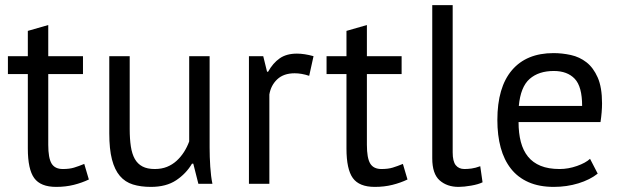

<svg xmlns="http://www.w3.org/2000/svg" viewBox="-20 -720 2427 752"><path d="M11 -500H89V-599L169 -622V-500H305V-430H169V-153Q169 -101 182 -79.5Q195 -58 226 -58Q252 -58 270 -63.5Q288 -69 310 -78L328 -17Q301 -4 269 4Q237 12 200 12Q139 12 114 -22.5Q89 -57 89 -138V-430H11Z M488 -500V-215Q488 -176 492.5 -146.5Q497 -117 508 -97.5Q519 -78 538 -68Q557 -58 586 -58Q613 -58 634 -66.5Q655 -75 671.5 -90Q688 -105 700.5 -124.5Q713 -144 721 -166V-500H801V-142Q801 -106 803.5 -67.5Q806 -29 812 0H757L737 -79H732Q709 -40 670 -14Q631 12 571 12Q531 12 500.5 2.5Q470 -7 449.5 -31Q429 -55 418.5 -95.5Q408 -136 408 -198V-500Z M1191 -423Q1161 -433 1134 -433Q1091 -433 1066 -409.5Q1041 -386 1035 -350V0H955V-500H1011L1026 -439H1030Q1049 -473 1075.5 -491.5Q1102 -510 1143 -510Q1172 -510 1208 -500Z M1259 -500H1337V-599L1417 -622V-500H1553V-430H1417V-153Q1417 -101 1430 -79.5Q1443 -58 1474 -58Q1500 -58 1518 -63.5Q1536 -69 1558 -78L1576 -17Q1549 -4 1517 4Q1485 12 1448 12Q1387 12 1362 -22.5Q1337 -57 1337 -138V-430H1259Z M1753 -123Q1753 -88 1765 -73Q1777 -58 1799 -58Q1812 -58 1827 -60Q1842 -62 1861 -69L1870 -6Q1854 2 1825.5 7Q1797 12 1776 12Q1731 12 1702 -13.5Q1673 -39 1673 -100V-700H1753Z M2321 -40Q2291 -16 2245.5 -2Q2200 12 2149 12Q2092 12 2050 -6.5Q2008 -25 1981 -59.5Q1954 -94 1941 -142Q1928 -190 1928 -250Q1928 -378 1985 -445Q2042 -512 2148 -512Q2182 -512 2216 -504.5Q2250 -497 2277 -476Q2304 -455 2321 -416.5Q2338 -378 2338 -315Q2338 -282 2332 -242H2011Q2011 -198 2020 -164Q2029 -130 2048 -106.5Q2067 -83 2097.5 -70.5Q2128 -58 2172 -58Q2206 -58 2240 -70Q2274 -82 2291 -98ZM2149 -442Q2090 -442 2054.5 -411Q2019 -380 2012 -305H2260Q2260 -381 2231 -411.5Q2202 -442 2149 -442Z"/></svg>

Font: PT Sans
Style: Regular
Weight: 400
Version: Version 2.003W OFL; ttfautohint (v1.6)